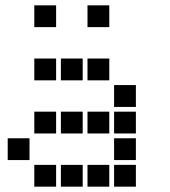

<svg xmlns="http://www.w3.org/2000/svg" viewBox="-20 -711 640 722"><path d="M110 -691Q109 -691 109 -691Q109 -691 109 -690V-610Q109 -609 109 -609Q109 -609 110 -609H190Q191 -609 191 -609Q191 -609 191 -610V-690Q191 -691 191 -691Q191 -691 190 -691ZM310 -691Q309 -691 309 -691Q309 -691 309 -690V-610Q309 -609 309 -609Q309 -609 310 -609H390Q391 -609 391 -609Q391 -609 391 -610V-690Q391 -691 391 -691Q391 -691 390 -691ZM110 -491Q109 -491 109 -491Q109 -491 109 -490V-410Q109 -409 109 -409Q109 -409 110 -409H190Q191 -409 191 -409Q191 -409 191 -410V-490Q191 -491 191 -491Q191 -491 190 -491ZM210 -491Q209 -491 209 -491Q209 -491 209 -490V-410Q209 -409 209 -409Q209 -409 210 -409H290Q291 -409 291 -409Q291 -409 291 -410V-490Q291 -491 291 -491Q291 -491 290 -491ZM310 -491Q309 -491 309 -491Q309 -491 309 -490V-410Q309 -409 309 -409Q309 -409 310 -409H390Q391 -409 391 -409Q391 -409 391 -410V-490Q391 -491 391 -491Q391 -491 390 -491ZM410 -391Q409 -391 409 -391Q409 -391 409 -390V-310Q409 -309 409 -309Q409 -309 410 -309H490Q491 -309 491 -309Q491 -309 491 -310V-390Q491 -391 491 -391Q491 -391 490 -391ZM110 -291Q109 -291 109 -291Q109 -291 109 -290V-210Q109 -209 109 -209Q109 -209 110 -209H190Q191 -209 191 -209Q191 -209 191 -210V-290Q191 -291 191 -291Q191 -291 190 -291ZM210 -291Q209 -291 209 -291Q209 -291 209 -290V-210Q209 -209 209 -209Q209 -209 210 -209H290Q291 -209 291 -209Q291 -209 291 -210V-290Q291 -291 291 -291Q291 -291 290 -291ZM310 -291Q309 -291 309 -291Q309 -291 309 -290V-210Q309 -209 309 -209Q309 -209 310 -209H390Q391 -209 391 -209Q391 -209 391 -210V-290Q391 -291 391 -291Q391 -291 390 -291ZM410 -291Q409 -291 409 -291Q409 -291 409 -290V-210Q409 -209 409 -209Q409 -209 410 -209H490Q491 -209 491 -209Q491 -209 491 -210V-290Q491 -291 491 -291Q491 -291 490 -291ZM10 -191Q9 -191 9 -191Q9 -191 9 -190V-110Q9 -109 9 -109Q9 -109 10 -109H90Q91 -109 91 -109Q91 -109 91 -110V-190Q91 -191 91 -191Q91 -191 90 -191ZM410 -191Q409 -191 409 -191Q409 -191 409 -190V-110Q409 -109 409 -109Q409 -109 410 -109H490Q491 -109 491 -109Q491 -109 491 -110V-190Q491 -191 491 -191Q491 -191 490 -191ZM110 -91Q109 -91 109 -91Q109 -91 109 -90V-10Q109 -9 109 -9Q109 -9 110 -9H190Q191 -9 191 -9Q191 -9 191 -10V-90Q191 -91 191 -91Q191 -91 190 -91ZM210 -91Q209 -91 209 -91Q209 -91 209 -90V-10Q209 -9 209 -9Q209 -9 210 -9H290Q291 -9 291 -9Q291 -9 291 -10V-90Q291 -91 291 -91Q291 -91 290 -91ZM310 -91Q309 -91 309 -91Q309 -91 309 -90V-10Q309 -9 309 -9Q309 -9 310 -9H390Q391 -9 391 -9Q391 -9 391 -10V-90Q391 -91 391 -91Q391 -91 390 -91ZM410 -91Q409 -91 409 -91Q409 -91 409 -90V-10Q409 -9 409 -9Q409 -9 410 -9H490Q491 -9 491 -9Q491 -9 491 -10V-90Q491 -91 491 -91Q491 -91 490 -91Z"/></svg>

Font: Doto Black ExtraBold
Style: Regular
Weight: 800
Monospace: yes
Version: Version 1.000